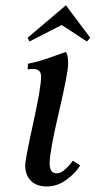

<svg xmlns="http://www.w3.org/2000/svg" viewBox="-20 -691 355 714"><path d="M225.1 -498Q233.4 -486.8 233.4 -454.1Q233.4 -420.4 199 -273.7Q164.6 -127 164.6 -84Q164.6 -64.5 171.1 -55.4Q177.7 -46.4 191.9 -46.4Q215.8 -46.4 251 -93.3L278.3 -75.7Q258.8 -44.9 225.3 -21.2Q191.9 2.4 153.8 2.4Q115.7 2.4 94.7 -19Q73.7 -40.5 73.7 -75.7Q73.7 -98.6 103.3 -231.9Q132.8 -365.2 132.8 -406.2Q132.8 -434.6 103.5 -434.6Q90.8 -434.6 83 -432.6L84 -454.1Q105.5 -458 127.9 -464.6Q150.4 -471.2 182.6 -482.9Q214.8 -494.6 225.1 -498ZM83 -550.8 225.1 -671.4 315.4 -550.8 303.2 -536.6 209.5 -598.1 89.4 -536.6Z"/></svg>

Font: Flanker
Style: Italic
Weight: 400
Italic angle: -12°
Designer: Flanker
Version: Version 2.027